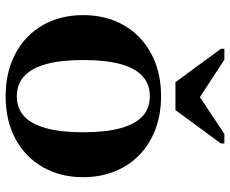

<svg xmlns="http://www.w3.org/2000/svg" viewBox="-86 -704 800 667"><g transform="rotate(90 313.5 -370.0)"><path d="M265 -580H362L478 -738V-750H445L282 -642H352L187 -750H149V-738ZM595 -259Q595 -180 560 -119Q525 -58 461.5 -24Q398 10 314 10Q230 10 166 -24Q102 -58 67 -119Q32 -180 32 -259Q32 -319 52 -369Q72 -419 109.5 -455Q147 -491 198.5 -510.5Q250 -530 314 -530Q377 -530 428.5 -510.5Q480 -491 517.5 -455Q555 -419 575 -369Q595 -319 595 -259ZM188 -260Q188 -183 202 -131.5Q216 -80 244 -54.5Q272 -29 314 -29Q356 -29 383.5 -54.5Q411 -80 425 -131Q439 -182 439 -260Q439 -337 425 -388.5Q411 -440 383.5 -465.5Q356 -491 314 -491Q272 -491 244 -465.5Q216 -440 202 -388.5Q188 -337 188 -260Z"/></g></svg>

Font: Roboto Serif 144pt SemiBold
Style: Regular
Weight: 600
Version: Version 1.008